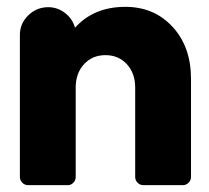

<svg xmlns="http://www.w3.org/2000/svg" viewBox="-20 -541 610 561"><path d="M375 -23.9V-285.2Q375 -327.1 350.6 -353.5Q326.2 -379.9 288.1 -379.9Q250 -379.9 225.6 -353.5Q201.2 -327.1 201.2 -285.2V-23.9Q201.2 -14.2 194.3 -7.1Q187.5 0 178.2 0H62Q52.2 0 45.2 -7.1Q38.1 -14.2 38.1 -23.9V-439Q38.1 -472.2 62.5 -496.1Q86.9 -520 121.1 -520Q147.9 -520 169.9 -503.2Q191.9 -486.3 199.2 -460Q253.9 -521 346.2 -521Q430.7 -521 484.4 -462.4Q538.1 -403.8 538.1 -311V-23.9Q538.1 -14.2 531 -7.1Q523.9 0 514.2 0H398.9Q389.2 0 382.1 -7.1Q375 -14.2 375 -23.9Z"/></svg>

Font: LT Saeada
Style: Bold
Weight: 700
Designer: Daniel Lyons
Foundry: LyonsType
Version: Version 1.001